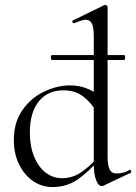

<svg xmlns="http://www.w3.org/2000/svg" viewBox="-20 -745 553 778"><path d="M186 -512Q186 -516 187.5 -519Q189 -522 191 -522H482Q487 -522 487 -512Q487 -502 482 -502H191Q189 -502 187.5 -505Q186 -508 186 -512ZM36 -178Q36 -249 71 -299Q106 -349 159 -374Q212 -399 264 -399Q333 -399 386 -354L375 -287Q348 -331 316 -355Q284 -379 237 -379Q174 -379 137.5 -334.5Q101 -290 101 -208Q101 -153 118 -111Q135 -69 164.5 -46Q194 -23 231 -23Q272 -23 306 -45Q340 -67 377 -108L385 -101Q339 -49 295 -18Q251 13 192 13Q150 13 114.5 -11Q79 -35 57.5 -78.5Q36 -122 36 -178ZM452 -42Q481 -42 504 -56L506 -57Q510 -57 511.5 -52Q513 -47 510 -45L400 7Q396 9 392 9Q379 9 369.5 -15Q360 -39 360 -81V-597Q360 -633 352.5 -649Q345 -665 327 -665Q314 -665 281 -651H279Q275 -651 273.5 -655.5Q272 -660 275 -662L402 -724Q404 -725 407 -725Q410 -725 413 -722.5Q416 -720 416 -717V-110Q416 -74 424.5 -58Q433 -42 452 -42Z"/></svg>

Font: Cormorant Infant
Style: Regular
Weight: 400
Designer: Christian Thalmann (Catharsis Fonts)
Foundry: Catharsis Fonts
Version: Version 4.000